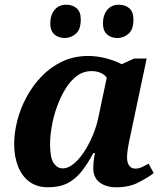

<svg xmlns="http://www.w3.org/2000/svg" viewBox="-20 -783 705 813"><path d="M183 10Q136 10 104 -14Q72 -38 56 -79.5Q40 -121 40 -173Q40 -220 53 -271.5Q66 -323 92 -371.5Q118 -420 156 -459.5Q194 -499 243.5 -522.5Q293 -546 354 -546Q393 -546 433 -535Q473 -524 495 -511L548 -535H601L535 -223Q533 -212 528.5 -192Q524 -172 521 -151.5Q518 -131 518 -118Q518 -93 527.5 -81Q537 -69 553 -69Q567 -69 580 -75Q593 -81 609 -90L631 -50Q606 -31 566.5 -10.5Q527 10 473 10Q429 10 402 -10.5Q375 -31 375 -70Q375 -99 382 -135H375Q351 -89 325 -56.5Q299 -24 265.5 -7Q232 10 183 10ZM246 -70Q268 -70 291 -88.5Q314 -107 335 -138.5Q356 -170 372.5 -209Q389 -248 397 -288L432 -454Q422 -468 405 -475Q388 -482 368 -482Q333 -482 305 -461Q277 -440 256 -405Q235 -370 220.5 -329Q206 -288 199 -246.5Q192 -205 192 -172Q192 -114 207.5 -92Q223 -70 246 -70ZM478 -622Q450 -622 433 -637.5Q416 -653 416 -684Q416 -719 434 -741Q452 -763 483 -763Q510 -763 527.5 -748Q545 -733 545 -701Q545 -657 523.5 -639.5Q502 -622 478 -622ZM255 -622Q227 -622 210 -637.5Q193 -653 193 -684Q193 -719 211 -741Q229 -763 260 -763Q287 -763 304.5 -748Q322 -733 322 -701Q322 -657 300.5 -639.5Q279 -622 255 -622Z"/></svg>

Font: Noto Serif
Style: Bold Italic
Weight: 700
Italic angle: -12°
Designer: Monotype Design Team
Foundry: Monotype Imaging Inc.
Version: Version 2.013